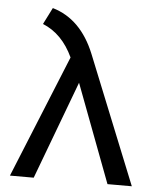

<svg xmlns="http://www.w3.org/2000/svg" viewBox="-51 -746 649 790"><g transform="rotate(5 273.5 -351.0)"><path d="M225.6 -505.9Q181.6 -600.6 100.6 -633.3L135.3 -702.1Q253.4 -667.5 310.1 -527.8L522.9 0H422.4L269.5 -405.3L117.7 0H19.5Z"/></g></svg>

Font: Voltera
Style: Regular
Weight: 400
Designer: Bernd Montag
Version: Version 1.301